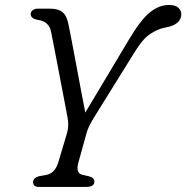

<svg xmlns="http://www.w3.org/2000/svg" viewBox="-20 -734 732 754"><path d="M350.5 -21Q350.5 0 319.5 0H132.5Q110 0 110 -19Q110 -36 135 -42.5L161.5 -47Q196.5 -53.5 209.5 -98.5L243.5 -212.5Q248 -228.5 248 -243.5Q248 -258.5 245 -274Q241 -295 234.5 -329.5Q228 -364 220.2 -404.2Q212.5 -444.5 204.8 -484.5Q197 -524.5 190.8 -557.5Q184.5 -590.5 180.5 -609.5Q172.5 -650 128.5 -656Q101.5 -660.5 100.5 -678Q100.5 -687.5 108.2 -693.8Q116 -700 128 -700H177Q209 -700 225.8 -686Q242.5 -672 249 -638Q254 -614.5 262 -572Q270 -529.5 279.5 -479Q289 -428.5 298.2 -379Q307.5 -329.5 315 -292L486 -578Q532.5 -656.5 568.8 -685.5Q605 -714.5 643 -714.5Q668.5 -714.5 680.2 -703.8Q692 -693 692 -678.5Q692 -658 676.2 -644.5Q660.5 -631 625.5 -625Q599 -620 569 -600Q539 -580 506 -525L345 -266Q326.5 -234.5 320.5 -213.5L287.5 -94.5Q276.5 -54 303.5 -47.5L330 -41.5Q341.5 -38 346 -33Q350.5 -28 350.5 -21Z"/></svg>

Font: Fraunces 9pt S100 Light
Style: Italic
Weight: 300
Italic angle: -16°
Version: Version 1.000; ttfautohint (v1.8.3)